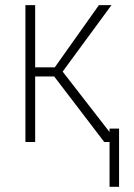

<svg xmlns="http://www.w3.org/2000/svg" viewBox="-20 -548 519 741"><path d="M115.7 -528.3V0H78.1V-528.3ZM410.2 -528.3 208 -252.9H101.6L99.6 -288.1H191.4L361.8 -528.3ZM382.3 0 186.5 -256.3 209 -288.1 432.6 0ZM439.5 -51.8V172.9H402.8V-51.8Z"/></svg>

Font: Roboto Condensed ExtraLight
Style: Regular
Weight: 250
Designer: Christian Robertson
Foundry: Google
Version: Version 3.008; 2023